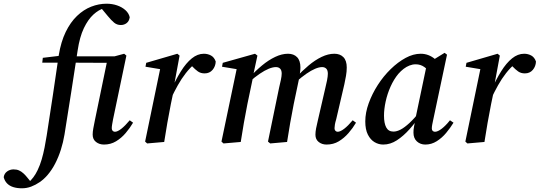

<svg xmlns="http://www.w3.org/2000/svg" viewBox="-192 -766 2912 1036"><path d="M-74 250Q-100 250 -120.5 243.5Q-141 237 -154 223.5Q-167 210 -172 190Q-169 170 -153.5 159Q-138 148 -119 148Q-102 148 -89.5 153.5Q-77 159 -65.5 169.5Q-54 180 -43 194L-22 220V224H-40V220Q-25 208 -12 190.5Q1 173 11 152Q24 125 33 94Q42 63 48.5 30Q55 -3 60 -35Q77 -143 93 -250.5Q109 -358 125 -468Q137 -541 162.5 -593.5Q188 -646 223.5 -680Q259 -714 300 -730Q341 -746 383 -746Q413 -746 439.5 -737Q466 -728 484.5 -711.5Q503 -695 508 -673Q505 -652 491.5 -641.5Q478 -631 460 -631Q439 -631 423.5 -644Q408 -657 390 -679L351 -726V-734H371V-722Q341 -714 312 -687.5Q283 -661 260.5 -614Q238 -567 227 -494Q210 -382 192 -267Q174 -152 156 -40Q149 2 136.5 41.5Q124 81 106 116Q88 151 64 179Q45 201 22.5 216.5Q0 232 -24 241Q-48 250 -74 250ZM369 14Q344 14 326 0Q308 -14 308 -40Q308 -54 311.5 -73.5Q315 -93 320 -117L384 -427L161 -428H36L39 -454L156 -468V-462H426L478 -476L490 -466L418 -122Q415 -106 413 -94Q411 -82 411 -74Q411 -65 416 -60Q421 -55 428 -55Q442 -55 462.5 -71Q483 -87 508 -117L526 -104Q509 -75 486 -48Q463 -21 434 -3.5Q405 14 369 14Z M730 -233 719 -276H729Q756 -336 784 -381Q812 -426 843 -451Q874 -476 908 -476Q929 -476 946.5 -466.5Q964 -457 972 -434Q971 -408 955 -389Q939 -370 912 -370Q891 -370 876 -380.5Q861 -391 843 -410L830 -425L860 -429V-423Q833 -400 810 -370.5Q787 -341 767.5 -306Q748 -271 730 -233ZM591 -2 674 -403 695 -389 593 -406 597 -427 765 -476 777 -466 745 -293 747 -286 730 -205Q720 -155 711 -103.5Q702 -52 694 0L602 8Z M1014 8 1003 -2 1087 -403 1108 -389 1006 -406 1010 -427 1184 -476 1197 -466 1173 -355 1174 -353 1143 -205Q1133 -155 1124 -103.5Q1115 -52 1107 0ZM1266 8 1254 -2 1314 -293Q1319 -313 1323.5 -334.5Q1328 -356 1328 -369Q1328 -387 1319.5 -395.5Q1311 -404 1297 -404Q1280 -404 1258 -395Q1236 -386 1209.5 -368Q1183 -350 1152 -323L1146 -346H1152Q1186 -383 1221.5 -412.5Q1257 -442 1293 -459Q1329 -476 1362 -476Q1393 -476 1411 -457.5Q1429 -439 1429 -402Q1429 -388 1427 -376.5Q1425 -365 1423 -351V-348L1393 -205Q1383 -155 1374 -103.5Q1365 -52 1357 0ZM1570 14Q1545 14 1527.5 0Q1510 -14 1510 -39Q1510 -54 1513.5 -73Q1517 -92 1523 -116L1562 -285Q1568 -308 1572.5 -331.5Q1577 -355 1577 -368Q1577 -387 1568.5 -395.5Q1560 -404 1546 -404Q1530 -404 1508.5 -395Q1487 -386 1461 -368Q1435 -350 1403 -322L1397 -346H1403Q1438 -383 1473 -412.5Q1508 -442 1543.5 -459Q1579 -476 1612 -476Q1643 -476 1661 -457.5Q1679 -439 1679 -402Q1679 -380 1675 -357Q1671 -334 1666 -311L1622 -122Q1617 -106 1615 -93.5Q1613 -81 1613 -74Q1613 -65 1618 -60Q1623 -55 1630 -55Q1644 -55 1665 -71Q1686 -87 1711 -117L1729 -104Q1712 -75 1688.5 -48Q1665 -21 1636 -3.5Q1607 14 1570 14Z M1876 14Q1851 14 1829 1Q1807 -12 1793 -39.5Q1779 -67 1779 -111Q1779 -158 1797.5 -209Q1816 -260 1846.5 -307.5Q1877 -355 1916 -393Q1955 -431 1996.5 -453.5Q2038 -476 2078 -476Q2100 -476 2119.5 -468.5Q2139 -461 2155.5 -447Q2172 -433 2184 -413L2133 -374Q2118 -390 2097.5 -404.5Q2077 -419 2051 -419Q2034 -419 2017.5 -412.5Q2001 -406 1986 -394.5Q1971 -383 1957 -367Q1933 -338 1915.5 -299Q1898 -260 1889 -218.5Q1880 -177 1880 -142Q1880 -101 1892 -78.5Q1904 -56 1931 -56Q1949 -56 1970 -67Q1991 -78 2017.5 -102.5Q2044 -127 2076 -167L2082 -148H2079Q2051 -106 2018 -69Q1985 -32 1949.5 -9Q1914 14 1876 14ZM2103 14Q2076 14 2057.5 -3Q2039 -20 2039 -50Q2039 -58 2039.5 -65.5Q2040 -73 2042.5 -86Q2045 -99 2050 -120L2049 -123L2112 -423L2118 -426L2207 -481L2220 -471L2145 -117Q2142 -103 2140 -92.5Q2138 -82 2138 -72Q2138 -64 2143 -59.5Q2148 -55 2155 -55Q2170 -55 2191.5 -71.5Q2213 -88 2236 -117L2255 -104Q2238 -76 2215.5 -49Q2193 -22 2164.5 -4Q2136 14 2103 14Z M2458 -233 2447 -276H2457Q2484 -336 2512 -381Q2540 -426 2571 -451Q2602 -476 2636 -476Q2657 -476 2674.5 -466.5Q2692 -457 2700 -434Q2699 -408 2683 -389Q2667 -370 2640 -370Q2619 -370 2604 -380.5Q2589 -391 2571 -410L2558 -425L2588 -429V-423Q2561 -400 2538 -370.5Q2515 -341 2495.5 -306Q2476 -271 2458 -233ZM2319 -2 2402 -403 2423 -389 2321 -406 2325 -427 2493 -476 2505 -466 2473 -293 2475 -286 2458 -205Q2448 -155 2439 -103.5Q2430 -52 2422 0L2330 8Z"/></svg>

Font: Source Serif 4 48pt SemiBold
Style: Italic
Weight: 600
Italic angle: -12°
Designer: Frank Grießhammer
Foundry: Adobe Systems Incorporated
Version: Version 4.004;hotconv 1.0.116;makeotfexe 2.5.65601